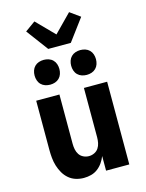

<svg xmlns="http://www.w3.org/2000/svg" viewBox="-143 -1073 886 1166"><g transform="rotate(-15 300.0 -490.0)"><path d="M236 8Q211 8 186.5 0.5Q162 -7 142.5 -23.5Q123 -40 110 -62.5Q97 -85 89.5 -109.5Q82 -134 79.5 -159.5Q77 -185 77 -210V-520H223V-210Q223 -192 226.5 -174.5Q230 -157 239.5 -142.5Q249 -128 265.5 -120Q282 -112 300 -112Q318 -112 334.5 -120Q351 -128 360.5 -142.5Q370 -157 373.5 -174.5Q377 -192 377 -210V-520H523V0H377V-92Q369 -71 355.5 -51.5Q342 -32 323.5 -18Q305 -4 282.5 2Q260 8 236 8ZM415 -592Q399 -592 384 -597Q369 -602 358 -613Q347 -624 342 -639Q337 -654 337 -670Q337 -686 342 -701Q347 -716 358 -727Q369 -738 384 -743Q399 -748 415 -748Q431 -748 446 -743Q461 -738 472 -727Q483 -716 488 -701Q493 -686 493 -670Q493 -654 488 -639Q483 -624 472 -613Q461 -602 446 -597Q431 -592 415 -592ZM185 -592Q169 -592 154 -597Q139 -602 128 -613Q117 -624 112 -639Q107 -654 107 -670Q107 -686 112 -701Q117 -716 128 -727Q139 -738 154 -743Q169 -748 185 -748Q201 -748 216 -743Q231 -738 242 -727Q253 -716 258 -701Q263 -686 263 -670Q263 -654 258 -639Q253 -624 242 -613Q231 -602 216 -597Q201 -592 185 -592ZM229 -805 127 -942 191 -988 300 -877 409 -988 473 -942 371 -805Z"/></g></svg>

Font: Iosevka Heavy Extended
Style: Regular
Weight: 900
Width: 7
Monospace: yes
Designer: Belleve Invis
Foundry: Belleve Invis
Version: Version 32.5.0; ttfautohint (v1.8.4)